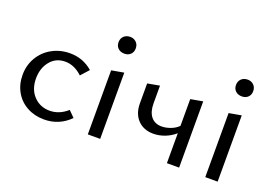

<svg xmlns="http://www.w3.org/2000/svg" viewBox="-92 -892 1636 1152"><g transform="rotate(20 726.0 -315.5)"><path d="M41 -202Q41 -264 70.5 -314Q100 -364 151.5 -392.5Q203 -421 266 -421Q349 -421 411 -367L365 -316Q314 -364 256 -364Q196 -364 160 -319.5Q124 -275 124 -210Q124 -140 164.5 -97.5Q205 -55 266 -55Q328 -55 379 -101L417 -63Q349 6 252 6Q192 6 143.5 -20.5Q95 -47 68 -94.5Q41 -142 41 -202Z M515 -583Q515 -607 530.5 -622Q546 -637 571 -637Q594 -637 609.5 -622Q625 -607 625 -583Q625 -559 610 -544.5Q595 -530 571 -530Q546 -530 530.5 -544.5Q515 -559 515 -583ZM531 -409 610 -423V0H531Z M1114 -423V0H1036V-191Q1006 -165 970 -151.5Q934 -138 898 -138Q836 -138 798.5 -177Q761 -216 761 -283V-409L838 -423V-310Q838 -256 862 -226Q886 -196 930 -196Q957 -196 986.5 -207Q1016 -218 1036 -238V-409Z M1265 -583Q1265 -607 1280.5 -622Q1296 -637 1321 -637Q1344 -637 1359.5 -622Q1375 -607 1375 -583Q1375 -559 1360 -544.5Q1345 -530 1321 -530Q1296 -530 1280.5 -544.5Q1265 -559 1265 -583ZM1281 -409 1360 -423V0H1281Z"/></g></svg>

Font: Ysabeau Infant Medium
Style: Regular
Weight: 500
Designer: Christian Thalmann (Catharsis Fonts)
Version: Version 0.003